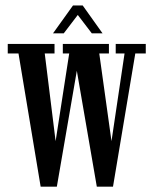

<svg xmlns="http://www.w3.org/2000/svg" viewBox="-20 -685 563 706"><path d="M336 1.5 251.5 -488.5H211V-523.5H380.5V-488.5H345L390 -166L438 -488.5H405.5V-523.5H516V-488.5H477.5L395.5 1.5ZM129.5 1.5 48 -488.5H8.5V-523.5H180.5V-488.5H144.5L184.5 -166L234.5 -488.5H213.5V-523.5H314.5V-488.5H273.5L189 1.5ZM175 -562.5 248.5 -665H284L357 -562.5H317.5L266 -630L214.5 -562.5Z"/></svg>

Font: Imbue Thin 10pt Medium
Style: Regular
Weight: 500
Version: Version 1.102